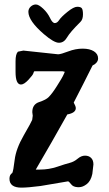

<svg xmlns="http://www.w3.org/2000/svg" viewBox="-20 -650 490 862"><path d="M340.3 -550.8Q294.4 -505.4 280.8 -481.7Q267.1 -458 244.6 -458Q222.2 -458 177.2 -496.6Q107.9 -556.2 107.4 -596.7Q107.4 -610.8 117.9 -620.4Q128.4 -629.9 141.1 -629.9Q153.8 -629.9 173.8 -611.1Q193.8 -592.3 204.6 -569.3Q215.3 -546.4 226.1 -546.4Q236.8 -546.4 245.8 -560.3Q254.9 -574.2 283 -596.9Q311 -619.6 326.9 -619.6Q342.8 -619.6 347.7 -612.3Q352.5 -605 352.5 -585.4Q352.5 -562 340.3 -550.8ZM76.2 192.4Q22.5 192.4 22.5 152.3Q22.5 134.3 35.2 126.5Q40 116.7 45.9 67.4Q51.8 18.1 86.7 -42.5Q121.6 -103 124.5 -111.8L127 -130.4Q125 -141.6 125 -146.5Q125 -181.6 156 -191.9Q187 -202.1 198.7 -214.4Q214.4 -230 234.9 -262.7Q259.3 -300.3 266.6 -317.4L271 -327.6Q266.6 -328.6 260.7 -330.1H134.8Q131.8 -329.1 129.9 -321.3Q127.9 -313.5 107.9 -292Q87.9 -270.5 74.2 -270.5Q49.8 -270.5 49.8 -327.6V-375Q49.8 -407.2 60.5 -418L85 -422.9L241.2 -406.2Q253.9 -406.7 286.6 -419.2Q319.3 -431.6 351.1 -431.6Q382.8 -431.6 401.6 -419.7Q420.4 -407.7 420.4 -387.9Q420.4 -368.2 395.5 -356Q354 -272.5 311 -189.5Q320.3 -172.9 320.3 -164.6Q320.3 -143.1 282.2 -136.2Q212.4 -11.2 140.6 111.3H159.7Q199.7 111.3 237.1 98.6Q274.4 85.9 293.5 81.1Q312.5 76.2 328.6 62.5Q344.7 48.8 361.8 48.8Q378.9 48.8 389.2 59.1Q399.4 69.3 399.4 87.9V88.4L394.5 130.9Q387.7 162.6 369.6 176.5Q351.6 190.4 335 190.4H329.6H329.1Q308.6 189.5 299.6 177.5Q290.5 165.5 285.6 164.1L161.6 185.1Q104.5 192.4 76.2 192.4Z"/></svg>

Font: Drukaatie burti
Style: Demi
Weight: 600
Version: Version 0.14